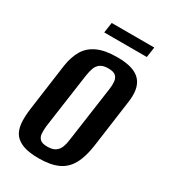

<svg xmlns="http://www.w3.org/2000/svg" viewBox="-158 -688 679 773"><g transform="rotate(30 182.0 -301.5)"><path d="M147 8Q105 8 78 -1Q51 -10 36 -28Q21 -46 17.5 -76Q14 -106 20 -149L50 -367Q57 -411 75 -441Q93 -471 128 -487Q163 -503 219 -503Q261 -503 288 -494Q315 -485 329.5 -467.5Q344 -450 348 -425Q352 -400 347 -367L317 -149Q309 -92 289.5 -57.5Q270 -23 235.5 -7.5Q201 8 147 8ZM154 -50Q179 -50 192 -59.5Q205 -69 211 -85Q217 -101 219 -120L255 -375Q258 -395 256.5 -411Q255 -427 245 -436.5Q235 -446 210 -446Q186 -446 173 -436.5Q160 -427 154.5 -411Q149 -395 146 -375L110 -120Q108 -101 109 -85Q110 -69 120 -59.5Q130 -50 154 -50ZM123 -563 130 -611H328L321 -563Z"/></g></svg>

Font: Alumni Sans Thin SemiBold
Style: Italic
Weight: 600
Italic angle: -8°
Version: Version 1.016